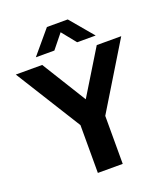

<svg xmlns="http://www.w3.org/2000/svg" viewBox="-193 -1064 1023 1179"><g transform="rotate(-20 318.5 -474.5)"><path d="M241 0V-379L274 -259.5L-26 -740H146.5L349 -413H303L503 -740H663L370.5 -259.5L403.5 -376.5V0ZM126 -797.5 253.5 -949H389.5L517 -797.5H396L309 -905.5H334L247 -797.5Z"/></g></svg>

Font: Encode Sans SC Condensed Thin
Style: Bold
Weight: 700
Version: Version 3.002